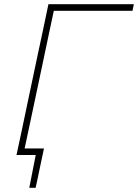

<svg xmlns="http://www.w3.org/2000/svg" viewBox="-20 -733 653 908"><path d="M58 0Q71 -60 83 -116.5Q94.5 -173 108.5 -238L158 -472.5Q172.5 -539.5 184.5 -596.2Q196.5 -653 209 -713H613L606.5 -682H234.5Q223.5 -630.5 212.8 -580Q202 -529.5 190 -472L140.5 -238Q128.5 -181.5 118 -132Q107.5 -82 96.5 -31H188Q183 -8 178 16Q173 40 168 63Q163 86 158.5 109L148.5 155H118.5L149 0Z"/></svg>

Font: Heraclito Thin
Style: Italic
Weight: 100
Italic angle: -12°
Designer: Kostas Bartsokas (font) & Cristiano Sobral (main changes)
Foundry: Kostas Bartsokas (font) & Cristiano Sobral (main changes)
Version: Version 1.00;July 8, 2020;FontCreator 13.0.0.2655 64-bit